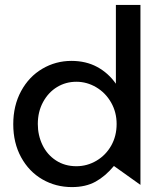

<svg xmlns="http://www.w3.org/2000/svg" viewBox="-20 -752 658 782"><path d="M552 -732H452V-411Q421 -455 375.5 -479.5Q330 -504 271 -504Q207 -504 152.5 -472Q98 -440 66 -381Q34 -322 34 -246Q34 -170 66 -111.5Q98 -53 152.5 -21.5Q207 10 273 10Q329 10 369 -12Q409 -34 444 -76L552 1ZM134 -247Q134 -297 155.5 -336.5Q177 -376 212.5 -397.5Q248 -419 291 -419Q334 -419 372 -396.5Q410 -374 432.5 -334.5Q455 -295 455 -247Q455 -198 433 -159Q411 -120 373 -97.5Q335 -75 291 -75Q244 -75 208 -98.5Q172 -122 153 -161.5Q134 -201 134 -247Z"/></svg>

Font: Geom
Style: Regular
Weight: 400
Version: Version 1.102